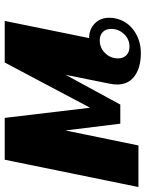

<svg xmlns="http://www.w3.org/2000/svg" viewBox="76 -678 603 794"><g transform="rotate(90 377.0 -281.5)"><path d="M138 -349Q102 -349 78 -372Q54 -395 54 -432Q54 -447 56 -455Q66 -505 106.5 -534Q147 -563 200 -563Q259 -563 294.5 -537.5Q330 -512 330 -465Q330 -451 327 -436L290 -252L413 -478H492L520 -251L582 -553H754L641 0H468L426 -353L239 0H67ZM222 -469Q222 -490 209 -503Q196 -516 173 -516Q143 -516 121.5 -493.5Q100 -471 100 -440Q100 -419 112.5 -406Q125 -393 148 -393Q179 -393 200.5 -415.5Q222 -438 222 -469Z"/></g></svg>

Font: Taviraj
Style: Bold Italic
Weight: 700
Italic angle: -12°
Designer: Katatrad Team
Foundry: CadsonDemak
Version: Version 1.001